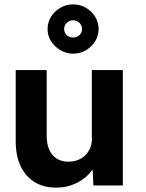

<svg xmlns="http://www.w3.org/2000/svg" viewBox="-20 -850 670 880"><path d="M52 -203V-529H194V-226Q194 -190 206 -163.5Q218 -137 240 -123Q262 -109 294 -109Q317 -109 336.5 -116.5Q356 -124 370.5 -138Q385 -152 393 -171Q401 -190 401 -212V-529H543V0H408L403 -109L429 -121Q417 -84 389 -54Q361 -24 322 -7Q283 10 238 10Q180 10 138.5 -15.5Q97 -41 74.5 -88.5Q52 -136 52 -203ZM198 -717Q198 -748 214 -773.5Q230 -799 257 -814.5Q284 -830 315 -830Q347 -830 373.5 -814.5Q400 -799 416 -773.5Q432 -748 432 -717Q432 -686 416 -660.5Q400 -635 373.5 -619.5Q347 -604 315 -604Q285 -604 258 -619.5Q231 -635 214.5 -660.5Q198 -686 198 -717ZM356 -717Q356 -734 344 -745.5Q332 -757 315 -757Q298 -757 286 -745.5Q274 -734 274 -717Q274 -700 286 -689Q298 -678 315 -678Q332 -678 344 -689Q356 -700 356 -717Z"/></svg>

Font: Our Lexend SemiBold
Style: Regular
Weight: 600
Designer: Bonnie Shaver-Troup, Thomas Jockin
Foundry: Lexend
Version: Version 1.007